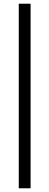

<svg xmlns="http://www.w3.org/2000/svg" viewBox="-20 -804 263 1024"><path d="M80.1 200.2V-784.2H143.1V200.2Z"/></svg>

Font: Abel
Style: Regular
Weight: 400
Designer: Matthew Desmond
Foundry: Matthew Desmond
Version: Version 1.002